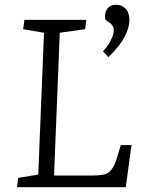

<svg xmlns="http://www.w3.org/2000/svg" viewBox="-20 -783 601 803"><path d="M56 -39 140 -53 164 -646 77 -661 82 -700H341L336 -661L230 -646L206 -49H370Q396 -49 414.5 -53Q433 -57 446.5 -74Q460 -91 471 -129L485 -176H530L506 0H51ZM433 -544 411 -568Q435 -596 445.5 -618.5Q456 -641 456 -657Q456 -674 442 -685L421 -700Q415 -724 427 -743.5Q439 -763 466 -763Q490 -763 505.5 -746.5Q521 -730 521 -699Q521 -666 500.5 -627.5Q480 -589 433 -544Z"/></svg>

Font: Literata 12pt Light
Style: Italic
Weight: 300
Italic angle: -2°
Designer: Latin by Veronika Burian and Jose Scaglione. Greek by Irene Vlachou. Cyrillic by Vera Evstafieva
Foundry: TypeTogether
Version: Version 3.002